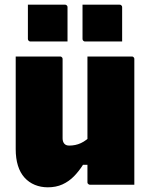

<svg xmlns="http://www.w3.org/2000/svg" viewBox="-20 -788 640 819"><path d="M236 -547Q240 -547 242 -545.5Q244 -544 245.5 -542Q247 -540 247 -536Q247 -494 247 -450.5Q247 -407 247 -364.5Q247 -322 247 -280Q247 -238 247 -198Q247 -184 254 -175.5Q261 -167 275 -167Q288 -167 300.5 -169.5Q313 -172 325 -177.5Q337 -183 349.5 -192.5Q362 -202 375 -215V-85H334Q317 -58 295.5 -36Q274 -14 246.5 -1.5Q219 11 184 11Q154 11 128.5 0.5Q103 -10 84.5 -30.5Q66 -51 56.5 -81.5Q47 -112 47 -152Q47 -188 47 -227Q47 -266 47 -306Q47 -346 47 -387Q47 -427 47 -467.5Q47 -508 47 -547Q94 -547 141.5 -547Q189 -547 236 -547ZM542 -547Q546 -547 548 -545.5Q550 -544 551.5 -542Q553 -540 553 -536Q553 -463 553 -390.5Q553 -318 553 -244.5Q553 -171 553 -98Q553 -80 553 -63Q553 -46 553 -30Q553 -14 553 0Q526 0 490.5 0Q455 0 421.5 0Q388 0 364 0Q361 0 358.5 -1.5Q356 -3 354.5 -5Q353 -7 353 -11Q353 -100 353 -189.5Q353 -279 353 -368.5Q353 -458 353 -547Q379 -547 413.5 -547Q448 -547 482.5 -547Q517 -547 542 -547ZM99 -768Q135 -768 178 -768Q221 -768 257 -768Q261 -768 263 -766.5Q265 -765 266.5 -763Q268 -761 268 -757V-611Q232 -611 189 -611Q146 -611 110 -611Q107 -611 104.5 -612.5Q102 -614 100.5 -616.5Q99 -619 99 -622ZM332 -768Q368 -768 411 -768Q454 -768 490 -768Q494 -768 496 -766.5Q498 -765 499.5 -763Q501 -761 501 -757V-611Q465 -611 422 -611Q379 -611 343 -611Q340 -611 337.5 -612.5Q335 -614 333.5 -616.5Q332 -619 332 -622Z"/></svg>

Font: Recursive Monospace Black
Style: Regular
Weight: 900
Version: Version 1.047